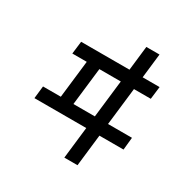

<svg xmlns="http://www.w3.org/2000/svg" viewBox="-185 -970 1170 1187"><g transform="rotate(30 400.0 -376.0)"><path d="M729 -268H558L589 -535H709L720 -625H599L619 -799H525L505 -625H160L149 -535H252L221 -268H94L84 -179H454L428 47H522L548 -179H720ZM311 -268 342 -535H495L464 -268Z"/></g></svg>

Font: Smiley Sans Oblique
Style: Regular
Weight: 400
Italic angle: -8°
Designer: oooooohmygosh, Nagisa Chen, Janine Sui, Heda Shi, Jian Li
Foundry: atelierAnchor
Version: Version 2.0.1